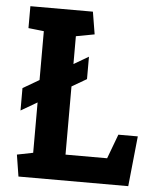

<svg xmlns="http://www.w3.org/2000/svg" viewBox="-51 -734 626 777"><g transform="rotate(5 262.0 -345.5)"><path d="M38 -358 295 -508V-417L38 -267ZM53 0 39 -88 104 -101V-595L41 -602V-691H295L310 -600L235 -586V-105H404L441 -204H520L499 0Z"/></g></svg>

Font: Kreon
Style: Bold
Weight: 700
Designer: Julia Petretta
Foundry: Julia Petretta and Eli Heuer
Version: Version 2.002